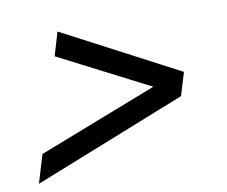

<svg xmlns="http://www.w3.org/2000/svg" viewBox="-59 -562 718 607"><g transform="rotate(-10 300.0 -258.0)"><path d="M510 -221 19.5 -26 47 -117 429 -265.5 138.5 -414.5 161 -490 532.5 -295Z"/></g></svg>

Font: Newsreader Caption Medium
Style: Italic
Weight: 500
Italic angle: -17°
Designer: Hugues Gentile
Foundry: Production Type
Version: Version 1.001